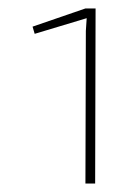

<svg xmlns="http://www.w3.org/2000/svg" viewBox="-20 -794 322 454"><path d="M182 -360 183 -721Q184 -741 185 -751L62 -714L57 -731L182 -774H206L205 -360Z"/></svg>

Font: Taylor Sans Thin
Style: Regular
Weight: 100
Italic angle: -8°
Designer: Natanael Gama
Version: Version 1.001 September 8, 2015